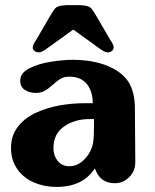

<svg xmlns="http://www.w3.org/2000/svg" viewBox="-20 -736 609 756"><path d="M350.1 -267.1H332Q273.9 -267.1 231.9 -237.8Q190.4 -208.5 190.4 -152.8Q190.4 -123.5 207 -102.5Q224.1 -81.5 252.9 -81.5Q297.4 -81.5 329.1 -129.4Q343.8 -153.3 346.7 -175.3Q350.1 -197.3 350.1 -235.4ZM511.2 -307.6 512.7 -96.7Q512.7 -62.5 488.8 -38.6Q465.3 -14.6 431.6 -14.6Q378.4 -14.6 357.4 -63.5L353.5 -73.2Q306.6 0 202.6 0Q154.3 0 113.3 -17.6Q72.8 -35.2 48.3 -69.8Q23.4 -105 23.4 -153.8Q23.4 -203.6 51.8 -238.8Q79.6 -273.4 123.5 -293Q167 -312.5 216.3 -321.3Q265.6 -329.6 311.5 -329.6H345.2Q345.2 -376.5 321.8 -405.3Q298.3 -434.1 252.9 -434.1Q232.9 -434.1 219.2 -426.3Q206.1 -418.5 187.5 -401.9Q169.4 -385.7 155.3 -377.9Q141.1 -370.1 121.1 -370.1Q96.7 -370.1 78.1 -381.8Q59.6 -394 59.6 -418Q59.6 -449.7 97.2 -467.8Q134.8 -486.3 182.6 -493.2Q231 -500.5 264.6 -500.5Q347.2 -500.5 405.8 -475.6Q421.4 -468.8 430.7 -463.4Q475.1 -438 493.2 -400.4Q511.2 -363.3 511.2 -307.6ZM296.9 -715.8Q317.4 -714.4 326.7 -710.9Q336.4 -707.5 341.3 -700.7Q346.7 -693.8 359.4 -672.9L412.1 -582.5Q427.7 -559.6 427.7 -549.8Q427.7 -541 420.4 -535.2Q413.6 -529.8 403.8 -529.8Q397.5 -529.8 390.6 -533.2Q383.8 -536.6 378.4 -540.5L362.3 -551.8L268.6 -619.6L174.3 -551.8L158.2 -540.5Q152.8 -536.6 146 -533.2Q139.2 -529.8 132.8 -529.8Q123 -529.8 116.2 -535.2Q108.9 -541 108.9 -549.8Q108.9 -559.6 124.5 -582.5L177.2 -672.9Q189.9 -693.8 195.3 -700.7Q200.2 -707.5 210 -710.9Q219.2 -714.4 239.7 -715.8Z"/></svg>

Font: inglobal
Style: Bold
Weight: 700
Designer: Andrey Kochetov, Denis Davydov, Evgeny Yurtaev
Foundry: inglobal.ru
Version: Version 1.00 September 25, 2014, initial release